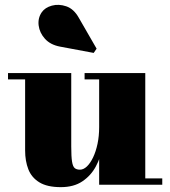

<svg xmlns="http://www.w3.org/2000/svg" viewBox="-20 -761 702 791"><path d="M230.5 10Q174.5 10 142.2 -9.8Q110 -29.5 96.8 -63.5Q83.5 -97.5 83.5 -141V-434H13V-460H273.5V-157.5Q273.5 -115.5 276.8 -95.2Q280 -75 287.8 -68.5Q295.5 -62 309.5 -62Q324 -62 338 -75.2Q352 -88.5 363.5 -112.5Q375 -136.5 381.8 -168.5Q388.5 -200.5 388.5 -237.5H412Q412 -199.5 403.5 -156.2Q395 -113 374.8 -75.2Q354.5 -37.5 319.2 -13.8Q284 10 230.5 10ZM388.5 0V-434H328.5V-460H578.5V-26H648.5V0ZM366 -543 227 -569Q187.5 -576.5 165.2 -601.2Q143 -626 139.2 -656.2Q135.5 -686.5 152 -710.5Q165.5 -730 193.8 -737.8Q222 -745.5 253 -735Q284 -724.5 304.5 -688L378 -560.5Z"/></svg>

Font: Bodoni Moda 9pt Black
Style: Regular
Weight: 900
Designer: Owen Earl
Foundry: indestructible type
Version: Version 2.005